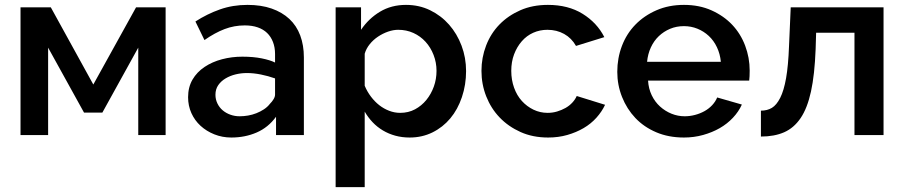

<svg xmlns="http://www.w3.org/2000/svg" viewBox="-20 -553 3701 786"><path d="M64 0V-523H188L362 -207L537 -523H658V0H546V-358L399 -92H324L177 -358V0Z M1110 0V-75Q1078 -31 1030.5 -10.5Q983 10 927 10Q890 10 857.5 -3Q825 -16 801 -38Q777 -60 763.5 -90Q750 -120 750 -155Q750 -196 768 -227Q786 -258 817.5 -279Q849 -300 889 -310.5Q929 -321 972 -321Q1017 -321 1051.5 -314Q1086 -307 1106 -297V-332Q1106 -359 1097.5 -381Q1089 -403 1073.5 -418Q1058 -433 1035 -441Q1012 -449 982 -449Q939 -449 899.5 -434Q860 -419 817 -389L780 -465Q828 -496 880.5 -514.5Q933 -533 993 -533Q1049 -533 1092 -518Q1135 -503 1164.5 -475.5Q1194 -448 1209 -408Q1224 -368 1224 -318V0ZM1085 -128Q1094 -137 1100 -147Q1106 -157 1106 -166V-232Q1078 -242 1048 -248Q1018 -254 991 -254Q967 -254 944.5 -248.5Q922 -243 903.5 -232Q885 -221 873.5 -204.5Q862 -188 862 -165Q862 -146 870 -129.5Q878 -113 891.5 -101.5Q905 -90 923 -83.5Q941 -77 961 -77Q978 -77 995.5 -80Q1013 -83 1029.5 -89.5Q1046 -96 1060.5 -105.5Q1075 -115 1085 -128Z M1657 10Q1626 10 1598.5 2.5Q1571 -5 1547.5 -19Q1524 -33 1505.5 -52.5Q1487 -72 1473 -96V213H1354V-523H1458V-431Q1489 -477 1535.5 -505Q1582 -533 1642 -533Q1696 -533 1741 -511Q1786 -489 1818.5 -452Q1851 -415 1869.5 -366Q1888 -317 1888 -262Q1888 -206 1871 -155.5Q1854 -105 1823.5 -68.5Q1793 -32 1750.5 -11Q1708 10 1657 10ZM1618 -91Q1652 -91 1679 -105.5Q1706 -120 1725.5 -144Q1745 -168 1756 -198.5Q1767 -229 1767 -263Q1767 -297 1755 -328Q1743 -359 1722 -382Q1701 -405 1672.5 -418Q1644 -431 1610 -431Q1590 -431 1568.5 -423.5Q1547 -416 1527.5 -403Q1508 -390 1493.5 -372Q1479 -354 1473 -333V-202Q1483 -178 1498.5 -157.5Q1514 -137 1532.5 -122.5Q1551 -108 1573 -99.5Q1595 -91 1618 -91Z M2224 10Q2161 10 2111 -12.5Q2061 -35 2025.5 -72Q1990 -109 1970.5 -158.5Q1951 -208 1951 -263Q1951 -317 1970 -366.5Q1989 -416 2024.5 -452.5Q2060 -489 2110 -511Q2160 -533 2223 -533Q2306 -533 2365 -496.5Q2424 -460 2454 -401L2338 -365Q2320 -397 2289.5 -414Q2259 -431 2221 -431Q2190 -431 2163 -419Q2136 -407 2116 -384Q2096 -361 2084.5 -330.5Q2073 -300 2073 -263Q2073 -226 2084.5 -194Q2096 -162 2116.5 -139.5Q2137 -117 2164 -104Q2191 -91 2222 -91Q2242 -91 2260.5 -96.5Q2279 -102 2295 -111Q2311 -120 2323 -133Q2335 -146 2341 -160L2457 -124Q2444 -96 2421.5 -71Q2399 -46 2369 -28.5Q2339 -11 2302.5 -0.5Q2266 10 2224 10Z M2780 10Q2717 10 2666.5 -11.5Q2616 -33 2581 -70Q2546 -107 2526.5 -156Q2507 -205 2507 -259Q2507 -315 2526 -365Q2545 -415 2581 -452Q2617 -489 2667.5 -511Q2718 -533 2780 -533Q2843 -533 2893 -510.5Q2943 -488 2977.5 -451.5Q3012 -415 3030.5 -366Q3049 -317 3049 -264Q3049 -252 3048.5 -241Q3048 -230 3047 -223H2633Q2635 -190 2648 -163Q2661 -136 2682 -117Q2703 -98 2729 -87.5Q2755 -77 2783 -77Q2804 -77 2825 -82.5Q2846 -88 2864 -98Q2882 -108 2895.5 -122.5Q2909 -137 2916 -154L3017 -125Q3004 -96 2980.5 -71Q2957 -46 2926.5 -28.5Q2896 -11 2858.5 -0.5Q2821 10 2780 10ZM2931 -300Q2928 -332 2915 -359.5Q2902 -387 2881.5 -406Q2861 -425 2835 -435.5Q2809 -446 2780 -446Q2749 -446 2723 -435Q2697 -424 2677 -405Q2657 -386 2644.5 -359Q2632 -332 2629 -300Z M3095 -100Q3121 -100 3140 -111.5Q3159 -123 3174 -152.5Q3189 -182 3198 -233Q3207 -284 3210 -363L3217 -523H3597V0H3478V-419H3321L3319 -352Q3315 -247 3300 -178.5Q3285 -110 3257.5 -69.5Q3230 -29 3190 -11.5Q3150 6 3095 6Z"/></svg>

Font: Rising Sun SemiBold
Style: Regular
Weight: 600
Designer: Matt McInerney, Pablo Impallari, Rodrigo Fuenzalida (Raleway font), Stephen Hutchings (Greek), Cristiano Sobral (main ch
Foundry: The Rising Sun Project Authors
Version: Version 4.327; ttfautohint (v1.8.4.7-5d5b-dirty)